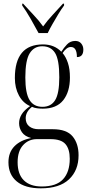

<svg xmlns="http://www.w3.org/2000/svg" viewBox="-20 -786 486 1046"><path d="M202 240Q117 240 71.5 202.5Q26 165 26 98Q26 44 59 10.5Q92 -23 150 -34Q115 -43 99.5 -65.5Q84 -88 84 -115Q84 -140 98 -163Q112 -186 144 -208Q105 -225 83 -266Q61 -307 61 -361Q61 -544 214 -544Q276 -544 314 -504Q327 -525 345 -544Q363 -563 390 -563Q411 -563 422.5 -549Q434 -535 434 -516Q434 -475 399 -475Q399 -530 366 -530Q343 -530 321 -497Q339 -476 350 -443Q361 -410 361 -364Q361 -286 324.5 -240Q288 -194 213 -194Q198 -194 182.5 -196Q167 -198 154 -204Q135 -188 127.5 -173Q120 -158 120 -142Q120 -113 139.5 -97.5Q159 -82 191 -82H268Q343 -82 375.5 -43Q408 -4 408 60Q408 142 356 191Q304 240 202 240ZM211 -204Q258 -204 280.5 -240.5Q303 -277 303 -365Q303 -461 280 -497.5Q257 -534 210 -534Q166 -534 142 -496Q118 -458 118 -364Q118 -278 141 -241Q164 -204 211 -204ZM208 230Q287 230 323.5 190.5Q360 151 360 79Q360 26 336.5 -1Q313 -28 255 -28H181Q136 -28 106 4.5Q76 37 76 98Q76 163 110 196.5Q144 230 208 230ZM190 -606Q172 -640 147 -683.5Q122 -727 101 -756V-766H106Q134 -735 163 -704.5Q192 -674 215 -642Q238 -674 266.5 -704.5Q295 -735 323 -766H329V-756Q314 -736 298 -709.5Q282 -683 266.5 -656Q251 -629 240 -606Z"/></svg>

Font: Noto Serif Display Condensed Light
Style: Regular
Weight: 300
Width: 3
Designer: Monotype Design Team
Foundry: Monotype Imaging Inc.
Version: Version 2.009